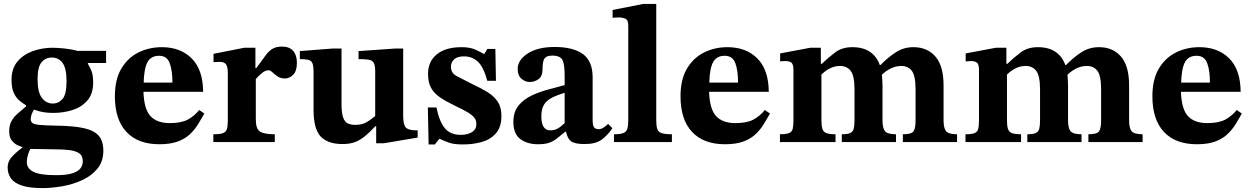

<svg xmlns="http://www.w3.org/2000/svg" viewBox="-20 -726 6391 981"><path d="M198 235Q129 235 90 221.5Q51 208 35 184Q19 160 19 130Q19 101 37.5 79Q56 57 94 28V25Q85 23 69 15.5Q53 8 40 -8.5Q27 -25 27 -55Q27 -87 39 -108Q51 -129 70.5 -146Q90 -163 113 -182V-188Q98 -197 80.5 -211Q63 -225 51 -250Q39 -275 39 -318Q39 -376 69.5 -412Q100 -448 148 -465Q196 -482 247 -482Q275 -482 312 -478Q349 -474 381 -465V-466H522V-404H429V-400Q438 -386 447 -364.5Q456 -343 456 -304Q456 -246 426 -212Q396 -178 349.5 -163.5Q303 -149 251 -149Q225 -149 201 -153Q177 -157 154 -166Q137 -140 137 -116Q137 -105 145 -98Q153 -91 180.5 -88Q208 -85 268 -84Q352 -83 405 -72Q458 -61 483 -34Q508 -7 508 44Q508 99 478 135.5Q448 172 400.5 194Q353 216 299 225.5Q245 235 198 235ZM135 35Q128 48 122.5 66Q117 84 117 102Q117 135 151 152Q185 169 265 169Q322 169 351.5 159Q381 149 392 133Q403 117 403 98Q403 69 383.5 56.5Q364 44 331.5 40.5Q299 37 260 37Q200 36 173 35.5Q146 35 135 35ZM250 -197Q280 -197 300 -221Q320 -245 320 -312Q320 -376 300 -404Q280 -432 244 -432Q213 -432 192.5 -408Q172 -384 172 -322Q172 -255 194 -226Q216 -197 250 -197Z M794 11Q685 11 626 -52Q567 -115 567 -234Q567 -320 600 -375.5Q633 -431 687.5 -458Q742 -485 807 -485Q902 -485 959.5 -427.5Q1017 -370 1018 -257H713Q716 -167 749.5 -132Q783 -97 847 -97Q906 -97 939.5 -115Q973 -133 998 -164L1024 -146Q1008 -117 990.5 -89Q973 -61 948.5 -38.5Q924 -16 887 -2.5Q850 11 794 11ZM714 -304H861Q861 -366 847 -403.5Q833 -441 793 -441Q751 -441 733.5 -408.5Q716 -376 714 -304Z M1384 0H1070V-40Q1103 -40 1118.5 -45.5Q1134 -51 1139 -66Q1144 -81 1144 -109V-354Q1144 -381 1136 -395.5Q1128 -410 1102 -410Q1087 -410 1079 -409Q1071 -408 1071 -408V-451L1228 -482H1285V-378H1289Q1316 -413 1333 -437.5Q1350 -462 1369.5 -475Q1389 -488 1420 -488Q1459 -488 1478 -466Q1497 -444 1497 -406Q1497 -363 1478 -344Q1459 -325 1436 -325Q1414 -325 1398.5 -335.5Q1383 -346 1372 -356.5Q1361 -367 1353 -367Q1337 -367 1320.5 -354.5Q1304 -342 1287 -322V-116Q1287 -67 1309 -53.5Q1331 -40 1384 -40Z M1730 10Q1655 10 1618.5 -28.5Q1582 -67 1582 -166V-359Q1582 -390 1576 -403.5Q1570 -417 1554.5 -420.5Q1539 -424 1512 -424V-465L1678 -478H1725V-195Q1725 -148 1733.5 -125Q1742 -102 1758 -95Q1774 -88 1795 -88Q1827 -88 1848 -99Q1869 -110 1897 -133V-363Q1897 -392 1889.5 -405Q1882 -418 1863.5 -421Q1845 -424 1812 -424V-465L1999 -478H2040V-135Q2040 -88 2054 -74Q2068 -60 2108 -60H2114V-23L1941 6H1902V-81H1898Q1866 -47 1840.5 -27Q1815 -7 1789.5 1.5Q1764 10 1730 10Z M2170 12 2166 -177H2210Q2224 -107 2252 -72Q2280 -37 2334 -37Q2369 -37 2391.5 -51Q2414 -65 2414 -93Q2414 -109 2405 -122.5Q2396 -136 2371.5 -151Q2347 -166 2300 -188Q2257 -209 2227.5 -229Q2198 -249 2182.5 -277Q2167 -305 2167 -349Q2167 -412 2212 -448.5Q2257 -485 2338 -485Q2382 -485 2410 -472Q2438 -459 2451 -451H2455L2470 -476H2511L2514 -313H2470Q2450 -385 2421 -411.5Q2392 -438 2351 -438Q2316 -438 2300 -422.5Q2284 -407 2284 -385Q2284 -353 2313 -337.5Q2342 -322 2394 -296Q2437 -276 2470.5 -255.5Q2504 -235 2523 -206.5Q2542 -178 2542 -133Q2542 -77 2514 -45Q2486 -13 2441.5 -0.5Q2397 12 2345 12Q2299 12 2274 3Q2249 -6 2228 -16H2224L2202 12Z M2729 11Q2674 11 2638.5 -15.5Q2603 -42 2603 -103Q2603 -155 2630 -187.5Q2657 -220 2698.5 -239Q2740 -258 2784.5 -269.5Q2829 -281 2865 -291V-339Q2865 -403 2852 -422.5Q2839 -442 2803 -442Q2773 -442 2762.5 -428Q2752 -414 2752 -371Q2752 -337 2732 -322Q2712 -307 2686 -307Q2664 -307 2644.5 -323.5Q2625 -340 2625 -374Q2625 -419 2676 -452.5Q2727 -486 2814 -486Q2908 -486 2958 -450Q3008 -414 3008 -331V-114Q3008 -84 3015.5 -75Q3023 -66 3039 -66Q3051 -66 3063.5 -74Q3076 -82 3087 -93L3109 -71Q3084 -34 3053.5 -12Q3023 10 2967 10Q2917 10 2898 -4Q2879 -18 2872 -53H2868Q2844 -33 2825.5 -18.5Q2807 -4 2785.5 3.5Q2764 11 2729 11ZM2865 -97V-252Q2826 -240 2799.5 -226.5Q2773 -213 2759.5 -191Q2746 -169 2746 -131Q2746 -60 2792 -60Q2811 -60 2827 -68Q2843 -76 2865 -97Z M3413 0H3117V-40Q3150 -40 3165.5 -46.5Q3181 -53 3185.5 -69Q3190 -85 3190 -112V-595Q3190 -624 3175 -630.5Q3160 -637 3141 -637Q3129 -637 3119.5 -636Q3110 -635 3110 -635V-675L3267 -706H3333V-112Q3333 -84 3338 -68Q3343 -52 3360 -46Q3377 -40 3413 -40Z M3684 11Q3575 11 3516 -52Q3457 -115 3457 -234Q3457 -320 3490 -375.5Q3523 -431 3577.5 -458Q3632 -485 3697 -485Q3792 -485 3849.5 -427.5Q3907 -370 3908 -257H3603Q3606 -167 3639.5 -132Q3673 -97 3737 -97Q3796 -97 3829.5 -115Q3863 -133 3888 -164L3914 -146Q3898 -117 3880.5 -89Q3863 -61 3838.5 -38.5Q3814 -16 3777 -2.5Q3740 11 3684 11ZM3604 -304H3751Q3751 -366 3737 -403.5Q3723 -441 3683 -441Q3641 -441 3623.5 -408.5Q3606 -376 3604 -304Z M4558 0H4281V-40Q4311 -40 4324.5 -46.5Q4338 -53 4342 -68.5Q4346 -84 4346 -112V-268Q4346 -339 4326.5 -364Q4307 -389 4272 -389Q4245 -389 4221 -377Q4197 -365 4177 -345V-112Q4177 -85 4181.5 -69Q4186 -53 4201 -46.5Q4216 -40 4249 -40V0H3965V-40Q3998 -40 4012.5 -46.5Q4027 -53 4030.5 -69Q4034 -85 4034 -112V-369Q4034 -397 4024 -405.5Q4014 -414 3993 -414Q3980 -414 3973 -413Q3966 -412 3966 -412V-453L4120 -482H4174V-400H4179Q4212 -432 4247.5 -458.5Q4283 -485 4335 -485Q4390 -485 4425 -461Q4460 -437 4475 -394H4479Q4516 -432 4556.5 -458.5Q4597 -485 4647 -485Q4718 -485 4759.5 -437Q4801 -389 4801 -290V-112Q4801 -71 4814 -55.5Q4827 -40 4870 -40V0H4593V-40Q4637 -40 4647.5 -55Q4658 -70 4658 -112V-268Q4658 -339 4639 -364Q4620 -389 4585 -389Q4557 -389 4531 -376Q4505 -363 4486 -344Q4487 -331 4488 -317.5Q4489 -304 4489 -290V-112Q4489 -71 4502 -55.5Q4515 -40 4558 -40Z M5506 0H5229V-40Q5259 -40 5272.5 -46.5Q5286 -53 5290 -68.5Q5294 -84 5294 -112V-268Q5294 -339 5274.5 -364Q5255 -389 5220 -389Q5193 -389 5169 -377Q5145 -365 5125 -345V-112Q5125 -85 5129.5 -69Q5134 -53 5149 -46.5Q5164 -40 5197 -40V0H4913V-40Q4946 -40 4960.5 -46.5Q4975 -53 4978.5 -69Q4982 -85 4982 -112V-369Q4982 -397 4972 -405.5Q4962 -414 4941 -414Q4928 -414 4921 -413Q4914 -412 4914 -412V-453L5068 -482H5122V-400H5127Q5160 -432 5195.5 -458.5Q5231 -485 5283 -485Q5338 -485 5373 -461Q5408 -437 5423 -394H5427Q5464 -432 5504.5 -458.5Q5545 -485 5595 -485Q5666 -485 5707.5 -437Q5749 -389 5749 -290V-112Q5749 -71 5762 -55.5Q5775 -40 5818 -40V0H5541V-40Q5585 -40 5595.5 -55Q5606 -70 5606 -112V-268Q5606 -339 5587 -364Q5568 -389 5533 -389Q5505 -389 5479 -376Q5453 -363 5434 -344Q5435 -331 5436 -317.5Q5437 -304 5437 -290V-112Q5437 -71 5450 -55.5Q5463 -40 5506 -40Z M6095 11Q5986 11 5927 -52Q5868 -115 5868 -234Q5868 -320 5901 -375.5Q5934 -431 5988.5 -458Q6043 -485 6108 -485Q6203 -485 6260.5 -427.5Q6318 -370 6319 -257H6014Q6017 -167 6050.5 -132Q6084 -97 6148 -97Q6207 -97 6240.5 -115Q6274 -133 6299 -164L6325 -146Q6309 -117 6291.5 -89Q6274 -61 6249.5 -38.5Q6225 -16 6188 -2.5Q6151 11 6095 11ZM6015 -304H6162Q6162 -366 6148 -403.5Q6134 -441 6094 -441Q6052 -441 6034.5 -408.5Q6017 -376 6015 -304Z"/></svg>

Font: STIX Two Text
Style: Bold
Weight: 700
Designer: Ross Mills, John Hudson & Paul Hanslow, Tiro Typeworks Ltd; with prior portions MicroPress Inc., and Coen Hoffman.
Foundry: Tiro Typeworks Ltd
Version: Version 2.13 b171